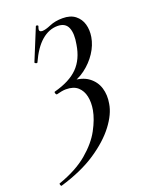

<svg xmlns="http://www.w3.org/2000/svg" viewBox="-168 -479 645 825"><g transform="rotate(-20 154.5 -66.0)"><path d="M-31 276Q-34 277 -36 271Q-38 265 -36 264Q47 235 98 192Q149 149 174 102.5Q199 56 206 17Q212 -17 206 -45Q200 -73 181 -90Q162 -107 127 -107Q118 -107 107 -105Q96 -103 85 -100Q81 -99 78.5 -106Q76 -113 80 -114Q152 -133 189 -170.5Q226 -208 236 -272Q245 -320 233.5 -347.5Q222 -375 186 -375Q147 -375 113 -346Q79 -317 52 -257Q50 -254 44.5 -256.5Q39 -259 40 -262L99 -406Q101 -409 106 -407Q111 -405 109 -401Q103 -386 107 -381.5Q111 -377 118 -377Q133 -377 158.5 -388Q184 -399 218 -399Q254 -399 275.5 -382Q297 -365 304.5 -338.5Q312 -312 307 -281Q301 -245 279 -211.5Q257 -178 223.5 -153Q190 -128 148 -119L158 -133Q210 -132 239 -110.5Q268 -89 278 -56Q288 -23 281 15Q274 60 236.5 109.5Q199 159 133 203Q67 247 -31 276Z"/></g></svg>

Font: Cormorant Garamond Light Medium
Style: Italic
Weight: 500
Italic angle: -10°
Version: Version 4.001